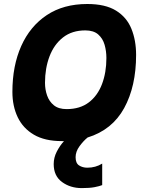

<svg xmlns="http://www.w3.org/2000/svg" viewBox="-20 -680 717 960"><path d="M289 25.5Q204 25.5 149.5 -6.5Q95 -38.5 68.5 -94Q42 -149.5 42 -220.5Q42 -351 86.2 -450Q130.5 -549 214 -604.5Q297.5 -660 416.5 -660Q506.5 -660 560 -627Q613.5 -594 637 -536.2Q660.5 -478.5 660.5 -405.5Q660.5 -248.5 600.8 -139.5Q541 -30.5 418 7.5Q397 24.5 377.5 51.2Q358 78 358 106Q358 136 375.5 147.2Q393 158.5 416.5 158.5Q458 158.5 491 138V245.5Q477.5 251 452.8 255.8Q428 260.5 389 260.5Q331.5 260.5 290 230Q248.5 199.5 248.5 140.5Q248.5 108 263.8 78.2Q279 48.5 300 25.5Q294.5 25.5 289 25.5ZM313 -134.5Q380 -134.5 424 -168Q468 -201.5 490 -259.5Q512 -317.5 512 -390Q512 -424.5 503 -456Q494 -487.5 471 -507.8Q448 -528 406.5 -528Q340 -528 295 -492.8Q250 -457.5 227.5 -398Q205 -338.5 205 -266Q205 -232.5 215.5 -202.5Q226 -172.5 249.5 -153.5Q273 -134.5 313 -134.5Z"/></svg>

Font: Grandstander
Style: Bold Italic
Weight: 700
Italic angle: -15°
Designer: Tyler Finck
Foundry: Etcetera Type Co
Version: Version 1.200; ttfautohint (v1.8.3)